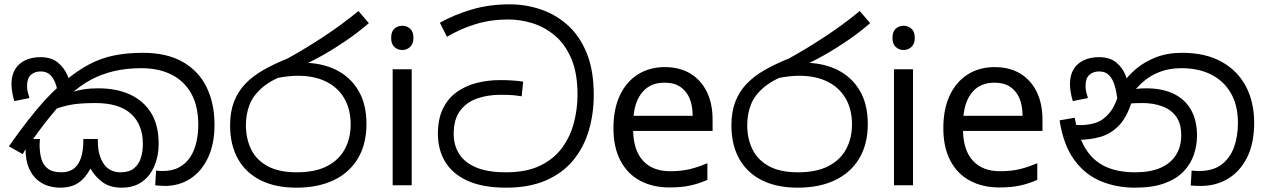

<svg xmlns="http://www.w3.org/2000/svg" viewBox="-20 -856 5850 887"><path d="M542 11Q488 11 453.5 -14.5Q419 -40 398 -77Q373 -31 340 -10Q307 11 258 11Q233 11 205.5 3.5Q178 -4 153.5 -24Q129 -44 113.5 -79.5Q98 -115 98 -170Q98 -181 99.5 -192.5Q101 -204 103 -214H165Q164 -207 163.5 -200.5Q163 -194 163 -187Q163 -151 171 -122.5Q179 -94 201 -77Q223 -60 263 -60Q297 -60 319.5 -76Q342 -92 353.5 -125Q365 -158 365 -208V-214H432V-204Q432 -140 458.5 -100Q485 -60 537 -60Q576 -60 598.5 -78Q621 -96 630.5 -125.5Q640 -155 640 -191Q640 -280 585.5 -330Q531 -380 420 -380Q374 -380 339 -376.5Q304 -373 268.5 -363Q233 -353 186 -334L283 -415Q296 -424 317 -431.5Q338 -439 367.5 -443.5Q397 -448 434 -448Q519 -448 581.5 -419Q644 -390 678.5 -333.5Q713 -277 713 -192Q713 -136 693.5 -89.5Q674 -43 636 -16Q598 11 542 11ZM741 3Q731 3 719 2Q707 1 697 0L701 -68Q708 -67 716 -66.5Q724 -66 732 -66Q777 -66 808.5 -83.5Q840 -101 859 -130.5Q878 -160 887 -198.5Q896 -237 896 -279Q896 -366 863.5 -424Q831 -482 772 -511.5Q713 -541 633 -541Q565 -541 507 -527.5Q449 -514 399 -487Q349 -460 305 -419L294 -410Q267 -383 239.5 -351Q212 -319 184.5 -283.5Q157 -248 129 -208L110 -188L85 -144L21 -180Q71 -251 110.5 -301.5Q150 -352 185 -390.5Q220 -429 256 -461L277 -479Q337 -530 392.5 -559Q448 -588 508 -600Q568 -612 640 -612Q750 -612 823.5 -570.5Q897 -529 934 -454Q971 -379 971 -280Q971 -192 941.5 -128.5Q912 -65 860 -31Q808 3 741 3ZM167 -592Q216 -592 246 -568Q276 -544 291.5 -508Q307 -472 310 -434L252 -398Q248 -432 239.5 -461Q231 -490 214 -508Q197 -526 168 -526Q140 -526 122.5 -510Q105 -494 105 -459Q105 -443 108.5 -429.5Q112 -416 116 -403L46 -389Q40 -409 36.5 -429.5Q33 -450 33 -467Q33 -508 49.5 -535.5Q66 -563 96.5 -577.5Q127 -592 167 -592Z M1349 11Q1253 11 1184.5 -23Q1116 -57 1079.5 -121.5Q1043 -186 1043 -277Q1043 -339 1061 -386Q1079 -433 1113.5 -469Q1148 -505 1197.5 -533Q1247 -561 1309 -586Q1385 -628 1469.5 -683Q1554 -738 1636 -805L1684 -749Q1633 -705 1577 -667Q1521 -629 1467.5 -599Q1414 -569 1369 -550L1327 -521Q1242 -493 1196 -455Q1150 -417 1133 -372.5Q1116 -328 1116 -279Q1116 -215 1140.5 -165.5Q1165 -116 1217 -88Q1269 -60 1350 -60Q1437 -60 1492 -89Q1547 -118 1573.5 -168Q1600 -218 1600 -281Q1600 -352 1570 -402.5Q1540 -453 1485.5 -479.5Q1431 -506 1356 -506Q1336 -506 1312.5 -503.5Q1289 -501 1265.5 -496.5Q1242 -492 1221 -485L1296 -555Q1313 -562 1333 -564Q1353 -566 1380 -566Q1465 -566 1531 -534Q1597 -502 1635 -439Q1673 -376 1673 -283Q1673 -190 1633.5 -124Q1594 -58 1521.5 -23.5Q1449 11 1349 11Z M1882 -536V0H1794V-536ZM1839 -737Q1859 -737 1874.5 -723.5Q1890 -710 1890 -681Q1890 -653 1874.5 -639Q1859 -625 1839 -625Q1817 -625 1802 -639Q1787 -653 1787 -681Q1787 -710 1802 -723.5Q1817 -737 1839 -737Z M2318 11Q2211 11 2141 -20.5Q2071 -52 2037 -108Q2003 -164 2003 -238Q2003 -306 2026 -353.5Q2049 -401 2089 -430Q2129 -459 2181 -472.5Q2233 -486 2290 -486Q2322 -486 2350 -484Q2378 -482 2397 -479L2390 -411Q2367 -415 2346.5 -416.5Q2326 -418 2291 -418Q2232 -418 2183 -400.5Q2134 -383 2105 -343.5Q2076 -304 2076 -238Q2076 -186 2100.5 -146Q2125 -106 2178.5 -83Q2232 -60 2318 -60Q2413 -60 2477 -91.5Q2541 -123 2578.5 -175.5Q2616 -228 2632 -291.5Q2648 -355 2648 -418Q2648 -519 2619 -586Q2590 -653 2542.5 -692.5Q2495 -732 2439 -749Q2383 -766 2329 -766Q2247 -766 2177 -744.5Q2107 -723 2045 -686L2012 -751Q2078 -788 2159 -812Q2240 -836 2334 -836Q2409 -836 2478.5 -812.5Q2548 -789 2603.5 -739Q2659 -689 2691 -609.5Q2723 -530 2723 -418Q2723 -330 2700 -252.5Q2677 -175 2628 -115.5Q2579 -56 2502 -22.5Q2425 11 2318 11Z M3051 -546Q3120 -546 3169.5 -516Q3219 -486 3245.5 -431.5Q3272 -377 3272 -304V-251H2905Q2907 -160 2951.5 -112.5Q2996 -65 3076 -65Q3127 -65 3166.5 -74.5Q3206 -84 3248 -102V-25Q3207 -7 3167 1.5Q3127 10 3072 10Q2996 10 2937.5 -21Q2879 -52 2846.5 -113.5Q2814 -175 2814 -264Q2814 -352 2843.5 -415Q2873 -478 2926.5 -512Q2980 -546 3051 -546ZM3050 -474Q2987 -474 2950.5 -433.5Q2914 -393 2907 -321H3180Q3180 -367 3166 -401Q3152 -435 3123.5 -454.5Q3095 -474 3050 -474Z M3665 11Q3569 11 3500.5 -23Q3432 -57 3395.5 -121.5Q3359 -186 3359 -277Q3359 -339 3377 -386Q3395 -433 3429.5 -469Q3464 -505 3513.5 -533Q3563 -561 3625 -586Q3701 -628 3785.5 -683Q3870 -738 3952 -805L4000 -749Q3949 -705 3893 -667Q3837 -629 3783.5 -599Q3730 -569 3685 -550L3643 -521Q3558 -493 3512 -455Q3466 -417 3449 -372.5Q3432 -328 3432 -279Q3432 -215 3456.5 -165.5Q3481 -116 3533 -88Q3585 -60 3666 -60Q3753 -60 3808 -89Q3863 -118 3889.5 -168Q3916 -218 3916 -281Q3916 -352 3886 -402.5Q3856 -453 3801.5 -479.5Q3747 -506 3672 -506Q3652 -506 3628.5 -503.5Q3605 -501 3581.5 -496.5Q3558 -492 3537 -485L3612 -555Q3629 -562 3649 -564Q3669 -566 3696 -566Q3781 -566 3847 -534Q3913 -502 3951 -439Q3989 -376 3989 -283Q3989 -190 3949.5 -124Q3910 -58 3837.5 -23.5Q3765 11 3665 11Z M4198 -536V0H4110V-536ZM4155 -737Q4175 -737 4190.5 -723.5Q4206 -710 4206 -681Q4206 -653 4190.5 -639Q4175 -625 4155 -625Q4133 -625 4118 -639Q4103 -653 4103 -681Q4103 -710 4118 -723.5Q4133 -737 4155 -737Z M4575 -546Q4644 -546 4693.5 -516Q4743 -486 4769.5 -431.5Q4796 -377 4796 -304V-251H4429Q4431 -160 4475.5 -112.5Q4520 -65 4600 -65Q4651 -65 4690.5 -74.5Q4730 -84 4772 -102V-25Q4731 -7 4691 1.5Q4651 10 4596 10Q4520 10 4461.5 -21Q4403 -52 4370.5 -113.5Q4338 -175 4338 -264Q4338 -352 4367.5 -415Q4397 -478 4450.5 -512Q4504 -546 4575 -546ZM4574 -474Q4511 -474 4474.5 -433.5Q4438 -393 4431 -321H4704Q4704 -367 4690 -401Q4676 -435 4647.5 -454.5Q4619 -474 4574 -474Z M5223 11Q5138 11 5065.5 -19Q4993 -49 4943 -117Q4893 -185 4875 -300L4945 -312Q4961 -224 4995.5 -168.5Q5030 -113 5086.5 -86.5Q5143 -60 5225 -60Q5294 -60 5341 -80.5Q5388 -101 5412.5 -139.5Q5437 -178 5437 -231Q5437 -285 5413.5 -317.5Q5390 -350 5349 -365Q5308 -380 5257 -380Q5223 -380 5197 -377.5Q5171 -375 5145 -368L5150 -420Q5169 -429 5199 -438.5Q5229 -448 5275 -448Q5349 -448 5401.5 -423Q5454 -398 5482 -349Q5510 -300 5510 -229Q5510 -185 5495.5 -142Q5481 -99 5448.5 -64.5Q5416 -30 5360.5 -9.5Q5305 11 5223 11ZM5528 3Q5515 3 5504.5 2.5Q5494 2 5481 1L5485 -68Q5491 -67 5502.5 -66.5Q5514 -66 5519 -66Q5584 -66 5623.5 -96Q5663 -126 5681 -176.5Q5699 -227 5699 -288Q5699 -370 5666 -426.5Q5633 -483 5574.5 -512Q5516 -541 5439 -541Q5381 -541 5336.5 -523.5Q5292 -506 5259 -476.5Q5226 -447 5202 -410L5210 -392Q5188 -317 5150.5 -277.5Q5113 -238 5064.5 -224Q5016 -210 4960 -210Q4950 -210 4934.5 -212.5Q4919 -215 4907 -221L4908 -286Q4922 -282 4940.5 -280Q4959 -278 4971 -278Q5008 -278 5042.5 -289Q5077 -300 5106 -335Q5135 -370 5154 -443L5164 -467Q5189 -504 5227.5 -537Q5266 -570 5319.5 -591Q5373 -612 5441 -612Q5549 -612 5623 -571Q5697 -530 5735.5 -457.5Q5774 -385 5774 -289Q5774 -193 5741 -128Q5708 -63 5652.5 -30Q5597 3 5528 3ZM5057 -592Q5106 -592 5135.5 -568.5Q5165 -545 5179.5 -509Q5194 -473 5197 -434L5142 -398Q5138 -432 5129.5 -461Q5121 -490 5104 -508Q5087 -526 5058 -526Q5030 -526 5012.5 -510Q4995 -494 4995 -459Q4995 -443 4998.5 -429.5Q5002 -416 5006 -403L4936 -389Q4930 -409 4926.5 -429.5Q4923 -450 4923 -467Q4923 -508 4939.5 -535.5Q4956 -563 4986.5 -577.5Q5017 -592 5057 -592Z"/></svg>

Font: lsinhala15
Style: Book
Weight: 400
Designer: Jelle Bosma - Monotype Design Team
Foundry: Monotype Imaging Inc.
Version: Version 2.003